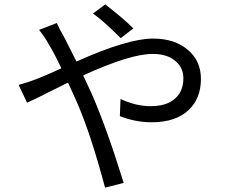

<svg xmlns="http://www.w3.org/2000/svg" viewBox="-20 -822 1040 886"><path d="M537.1 -646Q458 -725.1 409.2 -759.8L465.8 -801.8Q556.2 -731 595.2 -690.9ZM242.2 -715.8Q253.9 -688 275.9 -650.9L333 -538.1Q568.8 -644 686 -644Q787.1 -644 848.1 -590.8Q907.2 -540 907.2 -458Q907.2 -368.2 851.1 -314.9Q791 -257.8 680.2 -257.8Q605 -257.8 533.2 -286.1L536.1 -365.2Q607.9 -332 674.8 -332Q752 -332 791 -370.1Q826.2 -403.8 826.2 -460.9Q826.2 -508.8 791 -539.1Q752.9 -573.2 684.1 -573.2Q581.1 -573.2 363.8 -474.1L401.9 -392.1Q469.2 -240.2 550.8 22L464.8 43.9Q397 -210.9 331.1 -358.9L293.9 -440.9L188 -388.2Q130.9 -358.9 105 -348.1L65.9 -430.2Q108.9 -441.9 147.9 -457Q196.8 -476.1 263.2 -506.8Q228 -581.1 207 -613.8Q189.9 -647 160.2 -684.1Z"/></svg>

Font: Black Ops One [rus by aLiNcE]
Style: Regular
Weight: 400
Designer: James Grieshaber
Foundry: James Grieshaber
Version: Version 1.002;May 25, 2024;FontCreator 13.0.0.2680 64-bit